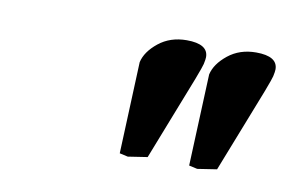

<svg xmlns="http://www.w3.org/2000/svg" viewBox="-39 -705 519 343"><g transform="rotate(10 220.5 -533.5)"><path d="M208.5 -421.4 193.4 -424.8 200.2 -591.3Q204.6 -610.8 225.6 -627.7Q246.6 -644.5 276.4 -644.5Q315.4 -644.5 315.4 -620.6Q315.4 -616.7 313.5 -607.9Q311.5 -598.6 277.3 -512.7L243.7 -426.8ZM334.5 -421.4 319.3 -424.8 326.2 -591.3Q330.6 -610.8 351.6 -627.7Q372.6 -644.5 402.3 -644.5Q441.4 -644.5 441.4 -620.6Q441.4 -616.7 439.5 -607.9Q437.5 -598.6 403.3 -512.7L369.6 -426.8Z"/></g></svg>

Font: LL
Style: Bold Italic
Weight: 700
Italic angle: -11.5°
Designer: Philipp H. Poll
Foundry: Philipp H. Poll
Version: Version 2.7.x